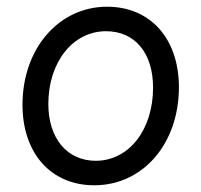

<svg xmlns="http://www.w3.org/2000/svg" viewBox="-20 -536 600 572"><path d="M261 16C406 16 513 -108 513 -276C513 -421 428 -516 299 -516C155 -516 47 -391 47 -224C47 -79 132 16 261 16ZM265 -57C180 -57 124 -124 124 -226C124 -351 197 -443 296 -443C382 -443 436 -378 436 -275C436 -149 364 -57 265 -57Z"/></svg>

Font: Uncut Sans
Style: Italic
Weight: 400
Italic angle: -11°
Designer: Kasper Nordkvist
Foundry: UNCUT.wtf
Version: Version 1.304;Glyphs 3.2 (3246)